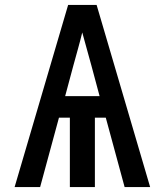

<svg xmlns="http://www.w3.org/2000/svg" viewBox="-20 -755 665 775"><path d="M39 0 255 -735H370L586 0H483L407 -280H363V0H262V-280H218L142 0ZM243 -367H382L349 -490Q340 -523 330.5 -557Q321 -591 312 -624Q304 -591 294.5 -557Q285 -523 276 -490Z"/></svg>

Font: Zed Sans Semibold
Style: Regular
Weight: 600
Designer: Belleve Invis
Foundry: Belleve Invis
Version: Version 1.0.0; ttfautohint (v1.8.4)